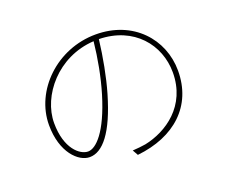

<svg xmlns="http://www.w3.org/2000/svg" viewBox="-115 -865 1229 1047"><g transform="rotate(-20 500.0 -341.0)"><path d="M448 -370C388 -171 317 -103 271 -103C224 -103 149 -163 149 -312C149 -469 292 -646 504 -658C494 -562 475 -460 448 -370ZM519 7C738 -16 882 -145 882 -350C882 -533 744 -689 527 -689C301 -689 119 -511 119 -311C119 -152 204 -71 269 -71C345 -71 417 -157 477 -362C503 -451 523 -559 535 -659C737 -655 852 -511 852 -351C852 -156 704 -59 577 -33C557 -30 526 -26 501 -25Z"/></g></svg>

Font: Noto Sans CJK Thin
Style: Regular
Weight: 100
Designer: Ryoko NISHIZUKA (kana & ideographs); Paul D. Hunt (Latin, Greek & Cyrillic); Wenlong ZHANG (bopomofo); Sandoll Communica
Foundry: Adobe Systems Incorporated
Version: Version 1.000;PS 1;hotconv 1.0.78;makeotf.lib2.5.61930